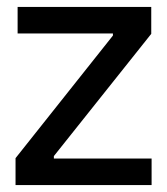

<svg xmlns="http://www.w3.org/2000/svg" viewBox="-20 -536 484 556"><path d="M25 0V-78L307 -433V-439H31V-516H418V-438L136 -84V-77H419V0Z"/></svg>

Font: Bricolage Grotesque 48pt
Style: Regular
Weight: 400
Designer: Mathieu Triay
Foundry: Atelier Triay
Version: Version 1.000; ttfautohint (v1.8.4.7-5d5b);gftools[0.9.32]